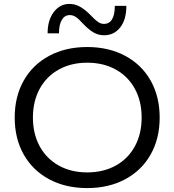

<svg xmlns="http://www.w3.org/2000/svg" viewBox="-20 -950 890 980"><path d="M55 -350Q55 -457 101 -538.5Q147 -620 231 -665Q315 -710 425 -710Q535 -710 619 -665Q703 -620 749 -538.5Q795 -457 795 -350Q795 -243 749 -161.5Q703 -80 619 -35Q535 10 425 10Q315 10 231 -35Q147 -80 101 -161.5Q55 -243 55 -350ZM703 -350Q703 -433 668.5 -496.5Q634 -560 571 -595Q508 -630 425 -630Q343 -630 280 -595Q217 -560 182.5 -496.5Q148 -433 148 -350Q148 -267 182.5 -203.5Q217 -140 280 -105Q343 -70 425 -70Q508 -70 571 -105Q634 -140 668.5 -203.5Q703 -267 703 -350ZM511 -770Q482 -770 457 -784.5Q432 -799 398 -835Q380 -855 366 -864Q352 -873 336 -873Q310 -873 295.5 -848.5Q281 -824 281 -780H223Q223 -847 254.5 -888.5Q286 -930 334 -930Q363 -930 389 -915.5Q415 -901 446 -869Q467 -847 481 -837.5Q495 -828 510 -828Q538 -828 552 -851.5Q566 -875 566 -920H625Q625 -850 593.5 -810Q562 -770 511 -770Z"/></svg>

Font: Goli
Style: Regular
Weight: 400
Designer: jaikishan Patel
Foundry: MagicType
Version: Version 1.000